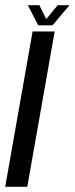

<svg xmlns="http://www.w3.org/2000/svg" viewBox="-49 -719 288 739"><path d="M-29 0H56L161.5 -598H76.5ZM98 -621.5H153L218.5 -699H173L129 -645.5L102.5 -699H58Z"/></svg>

Font: Anybody ExtraCondensed
Style: Italic
Weight: 400
Width: 2
Italic angle: -10°
Version: Version 1.113;gftools[0.9.25]